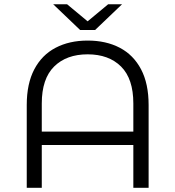

<svg xmlns="http://www.w3.org/2000/svg" viewBox="-20 -901 841 921"><path d="M108.3 0V-397.4Q108.3 -499.8 144.6 -568.6Q180.8 -637.4 246.8 -671.9Q312.8 -706.4 400.3 -706.4Q488.8 -706.4 554.6 -671.9Q620.3 -637.4 656.6 -568.6Q692.9 -499.8 692.9 -397.4V0H619.6V-404.5Q619.6 -523.2 560.7 -581.8Q501.7 -640.4 400.3 -640.4Q298.9 -640.4 239.6 -581.8Q180.4 -523.2 180.4 -404.5V0ZM155.2 -205.5V-269.8H646.7V-205.5ZM364.5 -757 235.1 -880.6H301.8L428.2 -775.5H372.4L498.8 -880.6H565.5L436.1 -757Z"/></svg>

Font: Montserrat Alternates Thin
Style: Regular
Weight: 100
Designer: Julieta Ulanovsky
Foundry: Julieta Ulanovsky
Version: Version 9.000